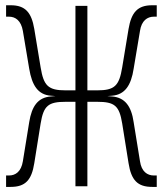

<svg xmlns="http://www.w3.org/2000/svg" viewBox="-20 -716 626 738"><path d="M3.4 2.4H21C77.6 2.4 101.6 -23.9 111.8 -88.9L136.2 -241.2C147.5 -310.1 165.5 -324.7 232.9 -324.7H270V0H315.9V-324.7H353C420.4 -324.7 438.5 -310.1 449.7 -241.2L474.1 -88.9C484.4 -23.9 508.3 2.4 564.9 2.4H582.5V-41.5H571.3C546.4 -41.5 523.9 -56.2 518.1 -96.2L493.7 -246.6C484.9 -307.6 460.4 -341.3 410.6 -345.2L392.6 -346.7L410.6 -348.1C460.4 -352.1 483.9 -388.2 493.7 -451.7L518.1 -597.2C523.9 -636.7 546.4 -651.9 571.3 -651.9H582.5V-695.8H564.9C508.3 -695.8 484.9 -668 474.1 -604.5L449.7 -457C438 -385.7 420.4 -368.7 353 -368.7H315.9V-693.4H270V-368.7H232.9C165.5 -368.7 147.9 -385.7 136.2 -457L111.8 -604.5C101.1 -668 77.6 -695.8 21 -695.8H3.4V-651.9H14.6C39.6 -651.9 61 -636.7 67.9 -597.2L92.3 -451.7C103 -388.2 125.5 -352.1 175.3 -348.1L193.4 -346.7L175.3 -345.2C125.5 -341.3 102.1 -307.6 92.3 -246.6L67.9 -96.2C61.5 -56.2 39.6 -41.5 14.6 -41.5H3.4Z"/></svg>

Font: Cascadia Mono PL ExtraLight
Style: Regular
Weight: 200
Monospace: yes
Designer: Aaron Bell
Foundry: Saja Typeworks
Version: Version 2404.023